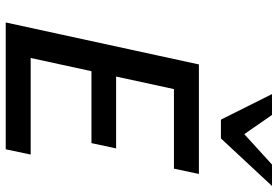

<svg xmlns="http://www.w3.org/2000/svg" viewBox="-166 -780 947 654"><g transform="rotate(90 307.0 -453.5)"><path d="M489 0H57L200 -658H573L555 -573H284L178 -85H507ZM152 -292 170 -376H486L468 -292ZM388 -733 417 -794 541 -907H614L452 -733ZM388 -733 301 -907H372L449 -796L452 -733Z"/></g></svg>

Font: Ysabeau Infant SemiBold
Style: Italic
Weight: 600
Italic angle: -12°
Designer: Christian Thalmann (Catharsis Fonts)
Version: Version 2.002; featfreeze: ss01,ss02,lnum